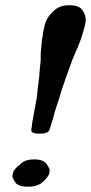

<svg xmlns="http://www.w3.org/2000/svg" viewBox="-20 -708 349 737"><path d="M60.1 -79.1H59.1Q76.2 -96.2 110.8 -96.2Q146.5 -96.2 158.2 -79.1Q170.9 -61.5 170.9 -54.2Q170.9 -51.8 168.9 -42Q166.5 -29.3 140.1 -5.9Q120.1 8.8 88.9 8.8Q53.2 8.8 40 -5.9Q27.8 -24.9 27.8 -30.8Q27.8 -39.1 29.8 -43.9Q32.7 -59.1 60.1 -79.1ZM131.8 -194.8Q100.1 -194.8 100.1 -208V-210.9Q102.1 -217.8 104 -238.8Q108.4 -261.2 121.1 -333L124.5 -365.2Q127.4 -392.6 130.9 -417Q130.9 -419.4 131.3 -424.8Q131.8 -430.2 131.8 -432.1Q136.2 -472.7 136.2 -477.1V-498Q136.2 -508.3 138.2 -522Q140.1 -549.3 142.1 -562Q143.1 -563 143.1 -564Q144.5 -584.5 151.9 -612.8Q159.7 -642.6 187 -667Q209.5 -688 245.1 -688Q286.1 -688 297.9 -667Q309.1 -647.9 309.1 -633.8Q309.1 -625.5 306.2 -610.8Q303.7 -600.6 298.8 -584.7Q293.9 -568.8 292 -562Q290.5 -556.6 286.4 -546.9Q282.2 -537.1 280.8 -533.2Q279.3 -526.4 275.9 -521L256.8 -476.1Q256.3 -475.1 236.8 -419.9Q236.8 -418 234.9 -416Q214.4 -356.4 207 -331.1H208Q204.6 -324.2 190.9 -280.8Q187.5 -267.1 182.9 -251.2Q178.2 -235.4 174.3 -223.6L169.9 -210Q165.5 -194.8 132.8 -194.8Z"/></svg>

Font: Linux Libertine G
Style: Bold Italic
Weight: 700
Italic angle: -11.5°
Designer: Philipp H. Poll
Foundry: Philipp H. Poll
Version: Version 4.1.0